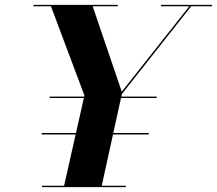

<svg xmlns="http://www.w3.org/2000/svg" viewBox="-20 -770 893 790"><path d="M184.4 -372.6H624.8V-366.7H184.4ZM151.7 -222.7H592.1V-216.8H151.7ZM152.6 -5.9H243.7L327.4 -377L189.7 -744.1H117.7V-750H464.6V-744.1H361.3L481 -392.8L758.8 -744.1H642.6V-750H852.5V-744.1H766.6L481.4 -383.1L398.7 -5.9H497.6V0H152.6Z"/></svg>

Font: Bodoni* 36
Style: Bold Italic
Weight: 700
Italic angle: -13°
Version: Version 2.000; ttfautohint (v1.8.1)